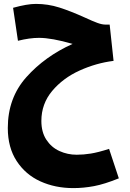

<svg xmlns="http://www.w3.org/2000/svg" viewBox="-20 -570 664 984"><path d="M589 344Q515 374 461.5 384Q408 394 356 394Q263 394 187 359.5Q111 325 65.5 255.5Q20 186 20 86Q20 -68 115 -174.5Q210 -281 352 -345Q245 -376 180 -376Q132 -376 72 -361L47 -530Q119 -550 164 -550Q226 -550 284 -531.5Q342 -513 415 -480Q456 -461 479.5 -452.5Q503 -444 520 -444H542L562 -258Q473 -247 388 -208.5Q303 -170 247.5 -104Q192 -38 192 50Q192 107 217.5 146Q243 185 284.5 204Q326 223 373 223Q408 223 445.5 217Q483 211 539 193Z"/></svg>

Font: Noto Sans Arabic CondBlack
Style: Regular
Weight: 900
Width: 3
Designer: Nadine Chahine
Foundry: Monotype Imaging Inc.
Version: Version 1.001